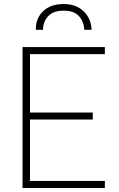

<svg xmlns="http://www.w3.org/2000/svg" viewBox="-20 -934 592 954"><path d="M501 0H92V-700H501V-665H129V-375H441V-340H129V-35H501ZM435 -786H399Q397 -826 372.5 -853.5Q348 -881 296 -881Q244 -881 219 -853Q194 -825 194 -789V-786H158V-791Q158 -842 193 -877Q230 -914 296 -914Q358 -914 395.5 -878Q433 -842 435 -786Z"/></svg>

Font: Storia Sans Thin
Style: Regular
Weight: 100
Designer: Accademia di Belle Arti di Urbino and others
Foundry: Accademia di Belle Arti di Urbino and others.
Version: Version 60.001;May 25, 2020;FontCreator 12.0.0.2522 64-bit